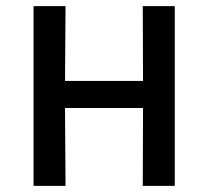

<svg xmlns="http://www.w3.org/2000/svg" viewBox="-20 -604 677 624"><path d="M89 0V-584H193L191 -294L193 0ZM444 0 445 -290 444 -584H548V0ZM118 -253V-341H517V-253Z"/></svg>

Font: Ruda SemiBold
Style: Regular
Weight: 600
Designer: Mariela Monsalve and Angelina Sanchez
Foundry: Mariela Monsalve and Angelina Sanchez
Version: Version 2.001